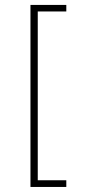

<svg xmlns="http://www.w3.org/2000/svg" viewBox="-20 -697 374 772"><path d="M246.6 27.8H131.8V-650.9H246.6V-677.2H102.5V54.7H246.6Z"/></svg>

Font: Estedad VF
Style: Regular
Weight: 100
Designer: Amin Abedi
Version: Version 7.3